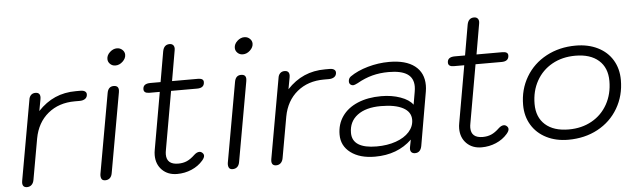

<svg xmlns="http://www.w3.org/2000/svg" viewBox="-46 -873 3495 1051"><g transform="rotate(-5 1701.0 -347.0)"><path d="M40 -16Q40 -22 41 -26L119 -464Q121 -481 130.5 -490.5Q140 -500 155 -500Q181 -500 181 -474Q181 -468 180 -464L168 -399Q211 -445 262.5 -467.5Q314 -490 377 -490H402Q418 -490 426.5 -484Q435 -478 435 -468Q435 -452 423.5 -443.5Q412 -435 393 -435H366Q278 -435 218.5 -386Q159 -337 143 -251L103 -26Q100 -9 90 0.5Q80 10 65 10Q40 10 40 -16Z M564 -650Q564 -671 582 -687.5Q600 -704 621 -704Q638 -704 650.5 -692.5Q663 -681 663 -665Q663 -645 645 -628Q627 -611 605 -611Q588 -611 576 -622.5Q564 -634 564 -650ZM471 -26 549 -464Q555 -500 585 -500Q612 -500 612 -475Q612 -468 611 -464L533 -26Q530 -8 520 1Q510 10 495 10Q479 10 474 -0.5Q469 -11 471 -26Z M840 -128Q837 -113 837 -102Q837 -46 901 -46Q927 -46 948 -55Q969 -64 992 -86Q1007 -100 1021 -100Q1030 -100 1037.5 -93Q1045 -86 1045 -77Q1045 -66 1032 -51Q1007 -22 969.5 -6Q932 10 890 10Q839 10 807.5 -21.5Q776 -53 776 -103Q776 -118 779 -133L834 -446H777Q746 -446 746 -468Q746 -499 787 -499H843L872 -666Q879 -702 910 -702Q922 -702 929 -695Q936 -688 936 -675Q936 -669 935 -666L906 -499H1048Q1079 -499 1079 -479Q1079 -446 1039 -446H896Z M1264 -650Q1264 -671 1282 -687.5Q1300 -704 1321 -704Q1338 -704 1350.5 -692.5Q1363 -681 1363 -665Q1363 -645 1345 -628Q1327 -611 1305 -611Q1288 -611 1276 -622.5Q1264 -634 1264 -650ZM1171 -26 1249 -464Q1255 -500 1285 -500Q1312 -500 1312 -475Q1312 -468 1311 -464L1233 -26Q1230 -8 1220 1Q1210 10 1195 10Q1179 10 1174 -0.5Q1169 -11 1171 -26Z M1409 -16Q1409 -22 1410 -26L1488 -464Q1490 -481 1499.5 -490.5Q1509 -500 1524 -500Q1550 -500 1550 -474Q1550 -468 1549 -464L1537 -399Q1580 -445 1631.5 -467.5Q1683 -490 1746 -490H1771Q1787 -490 1795.5 -484Q1804 -478 1804 -468Q1804 -452 1792.5 -443.5Q1781 -435 1762 -435H1735Q1647 -435 1587.5 -386Q1528 -337 1512 -251L1472 -26Q1469 -9 1459 0.5Q1449 10 1434 10Q1409 10 1409 -16Z M1794 -127Q1794 -184 1824 -227Q1854 -270 1909.5 -293.5Q1965 -317 2039 -317Q2097 -317 2144.5 -300Q2192 -283 2212 -255L2224 -324Q2227 -341 2227 -354Q2227 -400 2193.5 -422.5Q2160 -445 2091 -445Q2043 -445 2001 -434Q1959 -423 1917 -399Q1899 -390 1893 -390Q1883 -390 1876.5 -396Q1870 -402 1870 -412Q1870 -429 1883 -439Q1923 -467 1981 -483.5Q2039 -500 2099 -500Q2190 -500 2239 -462Q2288 -424 2288 -355Q2288 -339 2285 -321L2234 -26Q2227 10 2197 10Q2185 10 2178 3.5Q2171 -3 2171 -16Q2171 -22 2172 -25L2180 -66Q2101 10 1977 10Q1894 10 1844 -27.5Q1794 -65 1794 -127ZM2197 -174Q2197 -217 2154 -240Q2111 -263 2032 -263Q1950 -263 1903.5 -228Q1857 -193 1857 -131Q1857 -88 1891 -66.5Q1925 -45 1991 -45Q2050 -45 2097 -61.5Q2144 -78 2170.5 -107.5Q2197 -137 2197 -174Z M2513 -128Q2510 -113 2510 -102Q2510 -46 2574 -46Q2600 -46 2621 -55Q2642 -64 2665 -86Q2680 -100 2694 -100Q2703 -100 2710.5 -93Q2718 -86 2718 -77Q2718 -66 2705 -51Q2680 -22 2642.5 -6Q2605 10 2563 10Q2512 10 2480.5 -21.5Q2449 -53 2449 -103Q2449 -118 2452 -133L2507 -446H2450Q2419 -446 2419 -468Q2419 -499 2460 -499H2516L2545 -666Q2552 -702 2583 -702Q2595 -702 2602 -695Q2609 -688 2609 -675Q2609 -669 2608 -666L2579 -499H2721Q2752 -499 2752 -479Q2752 -446 2712 -446H2569Z M2809 -201Q2809 -286 2849.5 -354.5Q2890 -423 2962 -461.5Q3034 -500 3124 -500Q3192 -500 3244.5 -474Q3297 -448 3325.5 -400.5Q3354 -353 3354 -291Q3354 -205 3313.5 -136Q3273 -67 3201.5 -28.5Q3130 10 3039 10Q2972 10 2919.5 -16.5Q2867 -43 2838 -91Q2809 -139 2809 -201ZM3291 -291Q3291 -364 3245 -404.5Q3199 -445 3117 -445Q3045 -445 2989.5 -414Q2934 -383 2903 -327.5Q2872 -272 2872 -201Q2872 -128 2918 -87Q2964 -46 3047 -46Q3118 -46 3173.5 -77Q3229 -108 3260 -164Q3291 -220 3291 -291Z"/></g></svg>

Font: Kodchasan Light
Style: Italic
Weight: 300
Italic angle: -10°
Version: Version 1.000; ttfautohint (v1.6)